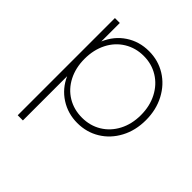

<svg xmlns="http://www.w3.org/2000/svg" viewBox="-210 -738 1108 1108"><g transform="rotate(45 344.5 -184.0)"><path d="M646.7 -288.9Q646.7 -204.4 611.1 -137.8Q575.6 -71.1 514.4 -33.9Q453.3 3.3 377.8 3.3Q301.1 3.3 238.9 -36.7Q176.7 -76.7 145.6 -146.7V214.4H103.3V-578.9H143.3V-427.8Q174.4 -501.1 236.7 -542.2Q298.9 -583.3 377.8 -583.3Q453.3 -583.3 514.4 -545.6Q575.6 -507.8 611.1 -440.6Q646.7 -373.3 646.7 -288.9ZM605.6 -288.9Q605.6 -362.2 575.6 -420Q545.6 -477.8 493.3 -510Q441.1 -542.2 375.6 -542.2Q310 -542.2 257.2 -510Q204.4 -477.8 175 -420Q145.6 -362.2 145.6 -288.9Q145.6 -215.6 175 -158.3Q204.4 -101.1 256.7 -69.4Q308.9 -37.8 375.6 -37.8Q441.1 -37.8 493.3 -69.4Q545.6 -101.1 575.6 -158.3Q605.6 -215.6 605.6 -288.9Z"/></g></svg>

Font: Paperlogy 2 ExtraLight
Style: Regular
Weight: 250
Designer: redesigned by Lee Juim, glyphs from Gmarket Sans & Montserrat
Foundry: PT&
Version: Version 1.001